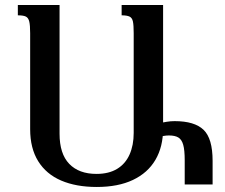

<svg xmlns="http://www.w3.org/2000/svg" viewBox="-20 -734 894 764"><path d="M464 -714H629V-222Q629 -150 598.5 -98Q568 -46 509 -18Q450 10 365 10Q283 10 223.5 -15.5Q164 -41 132 -92.5Q100 -144 100 -220V-602Q100 -633 96.5 -648Q93 -663 83 -668Q73 -673 51 -673V-714H217V-202Q217 -122 255.5 -82Q294 -42 364 -42Q413 -42 446 -62Q479 -82 495.5 -119Q512 -156 512 -205V-602Q512 -633 509 -648Q506 -663 495.5 -668Q485 -673 464 -673ZM613 -244Q629 -247 644 -249.5Q659 -252 675 -252Q754 -252 790 -217.5Q826 -183 826 -94V0H715V-96Q715 -137 709 -158Q703 -179 689.5 -187Q676 -195 652 -195Q642 -195 630.5 -193Q619 -191 611 -189Z"/></svg>

Font: Noto Serif Armenian Medium
Style: Regular
Weight: 500
Version: Version 2.007